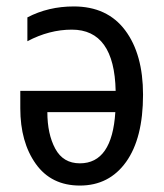

<svg xmlns="http://www.w3.org/2000/svg" viewBox="-20 -566 510 596"><path d="M65 -512V-438Q133 -474 203 -474Q335 -474 339 -284H43V-230Q43 -125 91 -57.5Q139 10 228 10Q319 10 371.5 -63.5Q424 -137 424 -272Q424 -398 368.5 -472Q313 -546 209 -546Q130 -546 65 -512ZM228 -59Q176 -59 151.5 -104.5Q127 -150 127 -218H338Q328 -59 228 -59Z"/></svg>

Font: Noto Sans Display SemiCondensed
Style: Regular
Weight: 400
Width: 4
Designer: Monotype Design team
Foundry: Monotype Imaging Inc.
Version: 1.000